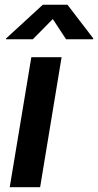

<svg xmlns="http://www.w3.org/2000/svg" viewBox="-20 -779 408 799"><path d="M20.5 0 110.4 -541H236.3L147 0ZM116.7 -615.7H4.9L5.4 -619.1L158.2 -759.3H260.7L368.2 -619.1L367.2 -615.7H254.9L199.7 -699.7Z"/></svg>

Font: Inter 17pt SemiBold
Style: Italic
Weight: 600
Italic angle: -9.3988°
Version: Version 4.001;git-66647c0bb